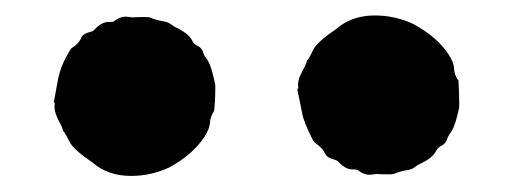

<svg xmlns="http://www.w3.org/2000/svg" viewBox="-20 -929 657 246"><path d="M147.9 -703.6Q118.2 -703.6 98.6 -720.7Q74.2 -737.3 69.6 -746.6Q64.9 -755.9 62.5 -759.3L61 -761.2Q59.1 -767.6 55.7 -773.4Q49.8 -784.7 49.8 -792.5L50.3 -797.4H48.8L54.7 -829.1Q57.6 -842.3 64 -854.5Q70.3 -866.7 72.3 -867.7Q81.1 -873 84.5 -881.3Q86.9 -886.2 97.7 -888.7Q100.1 -889.6 101.6 -891.6Q110.4 -900.9 119.1 -900.9H122.1Q126 -900.9 127.4 -902.8Q132.8 -906.7 139.2 -907.7Q144.5 -907.7 149.4 -906.7Q151.9 -906.7 154.3 -907Q156.7 -907.2 164.6 -907.2Q168.5 -907.2 171.9 -906.7Q181.2 -902.8 190.9 -901.4Q195.8 -900.4 199.7 -897.5L203.1 -895Q221.2 -886.7 226.1 -877.4Q227.5 -873.5 231.4 -871.1Q238.8 -868.2 240.7 -860.8Q241.7 -857.4 244.6 -854Q249 -848.1 252.2 -835.7Q255.4 -823.2 255.9 -819.3Q255.9 -801.3 254.4 -787.1Q249.5 -779.8 249 -771.7Q248.5 -763.7 241.7 -753.4Q227.1 -731 196.8 -714.4Q173.3 -703.6 147.9 -703.6ZM451.7 -705.1Q444.8 -706.1 439.9 -710Q438 -711.9 434.6 -711.9H431.6Q422.9 -711.9 414.1 -721.2Q412.6 -723.1 409.7 -724.1Q399.4 -726.6 397 -731.4Q393.1 -739.7 384.8 -745.1Q382.8 -746.1 380.4 -750.5Q369.1 -772.5 367.2 -783.7L360.8 -815.4H362.3L361.8 -820.3Q361.8 -828.1 368.2 -839.4Q371.6 -845.2 373.5 -851.6L375.5 -854Q377 -856.4 381.8 -866Q386.7 -875.5 411.1 -892.1Q430.7 -909.2 460.4 -909.2Q485.8 -909.2 509.3 -898.4Q540 -881.8 554.7 -859.4Q561.5 -849.1 561.8 -841.1Q562 -833 567.4 -825.7Q568.4 -811.5 568.4 -793.5Q568.4 -789.6 564.9 -777.1Q561.5 -764.6 557.1 -758.8Q554.7 -755.4 553.2 -752Q551.3 -744.6 544.4 -741.7Q540.5 -739.3 538.6 -735.4Q534.2 -726.1 515.6 -717.8L512.2 -715.3Q508.3 -712.4 503.9 -711.4Q493.7 -710 484.4 -706.1Q481 -705.6 477.1 -705.6Q469.2 -705.6 466.8 -705.8Q464.4 -706.1 461.9 -706.1Q457 -705.1 451.7 -705.1Z"/></svg>

Font: Kaph
Style: Regular
Weight: 400
Designer: GGBotNet
Foundry: f0n7.com
Version: 1.10